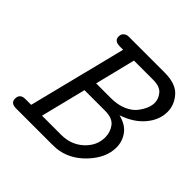

<svg xmlns="http://www.w3.org/2000/svg" viewBox="-159 -755 899 899"><g transform="rotate(45 290.0 -305.5)"><path d="M30.8 -28.8Q30.8 -62 66.9 -62H105L227.1 -548.8H205.1Q168 -548.8 168 -578.1Q168 -584 169.9 -590.6Q171.9 -597.2 180.4 -604Q189 -610.8 203.1 -610.8H439.9Q514.2 -610.8 547.1 -573.5Q580.1 -536.1 580.1 -490.2Q580.1 -437 541.5 -390.6Q502.9 -344.2 432.1 -319.8Q481.9 -307.6 505.4 -275.4Q528.8 -243.2 528.8 -203.1Q528.8 -134.3 469.5 -71.5Q410.2 -8.8 333 -1Q323.2 0 301.8 0H64.9Q30.8 -1 30.8 -28.8ZM176.8 -62H304.2Q369.1 -62 413.6 -103Q458 -144 458 -199.2Q458 -234.4 438 -260.7Q418 -287.1 369.1 -287.1H232.9ZM249 -348.1H347.2Q391.1 -348.1 424.6 -362.5Q458 -377 475.1 -398.9Q492.2 -420.9 500 -440.9Q507.8 -460.9 507.8 -477.1Q507.8 -503.9 489 -526.4Q470.2 -548.8 425.8 -548.8H298.8Z"/></g></svg>

Font: CMU Typewriter Text
Style: Italic
Weight: 500
Italic angle: -14.04°
Version: Version 0.7.0